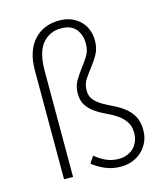

<svg xmlns="http://www.w3.org/2000/svg" viewBox="-111 -811 764 905"><g transform="rotate(-15 271.0 -358.5)"><path d="M367 12Q328 12 294 -2Q260 -16 231 -39L253 -72Q282 -49 308.5 -37.5Q335 -26 367 -26Q392 -26 411 -34.5Q430 -43 442.5 -56.5Q455 -70 461.5 -88Q468 -106 468 -125Q468 -160 452.5 -182Q437 -204 414 -219.5Q391 -235 363.5 -247.5Q336 -260 313 -276Q290 -292 274.5 -314.5Q259 -337 259 -373Q259 -409 274.5 -435Q290 -461 308 -484.5Q326 -508 341.5 -532.5Q357 -557 357 -591Q357 -635 333.5 -663Q310 -691 262 -691Q205 -691 170.5 -649Q136 -607 136 -517V0H92V-532Q92 -625 138.5 -677Q185 -729 263 -729Q296 -729 321.5 -718.5Q347 -708 365 -690Q383 -672 392.5 -647.5Q402 -623 402 -595Q402 -556 386.5 -528.5Q371 -501 352.5 -477.5Q334 -454 318.5 -430.5Q303 -407 303 -377Q303 -348 318.5 -330Q334 -312 357.5 -298.5Q381 -285 408 -272Q435 -259 458.5 -241Q482 -223 497.5 -196Q513 -169 513 -127Q513 -97 502 -72Q491 -47 471.5 -28Q452 -9 425.5 1.5Q399 12 367 12Z"/></g></svg>

Font: CV Source Sans Light
Style: Regular
Weight: 300
Designer: Paul D. Hunt
Foundry: Adobe Systems Incorporated
Version: Version 3.001